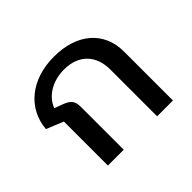

<svg xmlns="http://www.w3.org/2000/svg" viewBox="-127 -748 935 935"><g transform="rotate(-45 340.5 -280.5)"><path d="M142 0H251V-297C251 -334 237 -351 201 -365L155 -382C176 -441 241 -482 322 -482C422 -482 481 -420 481 -323V0H590V-337C590 -474 490 -561 331 -561C173 -561 65 -471 54 -339L142 -303Z"/></g></svg>

Font: IBM Plex Thai Looped Medium
Style: Regular
Weight: 500
Designer: Mike Abbink, Paul van der Laan, Pieter van Rosmalen, Ben Mitchell, Mark Frömberg
Foundry: Bold Monday
Version: Version 1.0